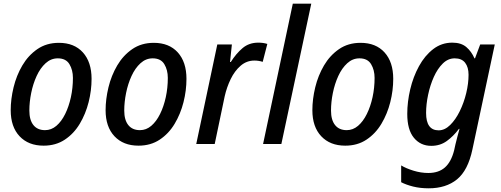

<svg xmlns="http://www.w3.org/2000/svg" viewBox="-20 -780 2716 1040"><path d="M216 9Q134 9 86 -42Q38 -93 38 -183Q38 -243 53.5 -307Q69 -371 101 -425.5Q133 -480 182.5 -514Q232 -548 299 -548Q382 -548 429 -496Q476 -444 476 -353Q476 -290 460 -226.5Q444 -163 412 -109.5Q380 -56 331 -23.5Q282 9 216 9ZM224 -75Q258 -75 285.5 -98.5Q313 -122 333 -162.5Q353 -203 364 -253.5Q375 -304 375 -358Q375 -401 356 -432.5Q337 -464 293 -464Q256 -464 227 -437.5Q198 -411 178.5 -368.5Q159 -326 149 -276.5Q139 -227 139 -181Q139 -130 161 -102.5Q183 -75 224 -75Z M730 9Q648 9 600 -42Q552 -93 552 -183Q552 -243 567.5 -307Q583 -371 615 -425.5Q647 -480 696.5 -514Q746 -548 813 -548Q896 -548 943 -496Q990 -444 990 -353Q990 -290 974 -226.5Q958 -163 926 -109.5Q894 -56 845 -23.5Q796 9 730 9ZM738 -75Q772 -75 799.5 -98.5Q827 -122 847 -162.5Q867 -203 878 -253.5Q889 -304 889 -358Q889 -401 870 -432.5Q851 -464 807 -464Q770 -464 741 -437.5Q712 -411 692.5 -368.5Q673 -326 663 -276.5Q653 -227 653 -181Q653 -130 675 -102.5Q697 -75 738 -75Z M1043 0 1157 -539H1236L1226 -444H1230Q1259 -490 1294 -519.5Q1329 -549 1379 -549Q1406 -549 1428 -542L1403 -445Q1381 -452 1358 -452Q1316 -452 1283.5 -424Q1251 -396 1229.5 -351.5Q1208 -307 1197 -258L1143 0Z M1405 0 1566 -760H1666L1504 0Z M1850 9Q1768 9 1720 -42Q1672 -93 1672 -183Q1672 -243 1687.5 -307Q1703 -371 1735 -425.5Q1767 -480 1816.5 -514Q1866 -548 1933 -548Q2016 -548 2063 -496Q2110 -444 2110 -353Q2110 -290 2094 -226.5Q2078 -163 2046 -109.5Q2014 -56 1965 -23.5Q1916 9 1850 9ZM1858 -75Q1892 -75 1919.5 -98.5Q1947 -122 1967 -162.5Q1987 -203 1998 -253.5Q2009 -304 2009 -358Q2009 -401 1990 -432.5Q1971 -464 1927 -464Q1890 -464 1861 -437.5Q1832 -411 1812.5 -368.5Q1793 -326 1783 -276.5Q1773 -227 1773 -181Q1773 -130 1795 -102.5Q1817 -75 1858 -75Z M2302 240Q2256 240 2218 230.5Q2180 221 2153 207V116Q2179 132 2219.5 144.5Q2260 157 2300 157Q2356 157 2390 127Q2424 97 2440 34L2447 2Q2451 -16 2457.5 -39.5Q2464 -63 2469 -82H2466Q2436 -42 2400 -16Q2364 10 2316 10Q2258 10 2222 -33.5Q2186 -77 2186 -163Q2186 -228 2202 -296Q2218 -364 2249.5 -421.5Q2281 -479 2326.5 -514Q2372 -549 2430 -549Q2478 -549 2506 -525Q2534 -501 2550 -464H2553L2581 -539H2660L2539 29Q2515 143 2455.5 191.5Q2396 240 2302 240ZM2356 -74Q2389 -74 2418.5 -103Q2448 -132 2470.5 -178Q2493 -224 2505.5 -276Q2518 -328 2518 -375Q2518 -416 2499.5 -440Q2481 -464 2443 -464Q2407 -464 2378.5 -436Q2350 -408 2330 -363.5Q2310 -319 2299 -267Q2288 -215 2288 -168Q2288 -74 2356 -74Z"/></svg>

Font: Noto Sans SemiCondensed Medium
Style: Italic
Weight: 500
Width: 4
Italic angle: -12°
Designer: Monotype Design Team
Foundry: Monotype Imaging Inc.
Version: Version 2.013; ttfautohint (v1.8.4.7-5d5b)